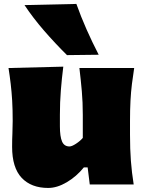

<svg xmlns="http://www.w3.org/2000/svg" viewBox="-20 -929 730 967"><path d="M222.7 17.6Q137.2 17.6 89.1 -33.4Q41 -84.5 41 -189.5Q41 -228 42.5 -257.3Q43.9 -286.6 43.9 -319.8Q43.9 -377.4 41.3 -422.1Q38.6 -466.8 33.9 -506.3Q29.3 -545.9 22.9 -586.4L298.8 -593.3Q291 -532.2 286.4 -472.9Q281.7 -413.6 281.7 -351.1V-293Q281.7 -241.2 292.5 -216.3Q303.2 -191.4 330.1 -191.4Q341.8 -191.4 362.8 -205.1Q383.8 -218.8 397 -234.4V-351.1Q397 -413.6 392.1 -469.5Q387.2 -525.4 379.9 -586.4H655.8Q649.4 -545.9 644.5 -506.3Q639.6 -466.8 637.2 -422.1Q634.8 -377.4 634.8 -319.8V-250.5Q634.8 -177.2 639.2 -119.1Q643.6 -61 653.3 0H432.1L421.4 -85.9H402.3Q365.2 -40 316.4 -11.2Q267.6 17.6 222.7 17.6ZM317.4 -651.4Q256.8 -711.4 201.9 -774.7Q147 -837.9 103.5 -903.3L364.7 -909.2Q387.7 -844.7 415.8 -781.2Q443.8 -717.8 477.1 -653.3Z"/></svg>

Font: Pinar Black
Style: Regular
Weight: 900
Designer: Amin Abedi
Version: Version 3.000